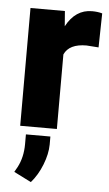

<svg xmlns="http://www.w3.org/2000/svg" viewBox="-55 -575 489 858"><g transform="rotate(5 189.5 -145.5)"><path d="M365.7 -379.4 311.5 -383.3Q233.9 -383.3 211.9 -334.5V0H47.4V-528.3H201.7L207 -460.4Q248.5 -538.1 322.8 -538.1Q349.1 -538.1 368.7 -532.2ZM116.7 246.6 39.1 207.5 51.8 185.1Q76.2 139.2 76.2 79.6V36.1H186V72.3Q185.5 114.3 166.5 162.8Q147.5 211.4 116.7 246.6Z"/></g></svg>

Font: Sadagaat-English
Style: Regular
Weight: 900
Designer: Ahmed alsheikh
Foundry: Ahmed alsheikh Design
Version: Version 2.137;January 17, 2018;FontCreator 11.0.0.2408 64-bi